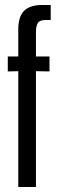

<svg xmlns="http://www.w3.org/2000/svg" viewBox="-20 -749 244 769"><path d="M53.2 0V-463.9L11.2 -462.9V-522.9H53.2V-630.9Q53.2 -682.6 76.7 -705.8Q100.1 -729 148.9 -729H183.1V-668.9H163.1Q139.6 -668.9 131.8 -657.2Q124 -645.5 124 -620.1V-522.9H178.2V-462.9L124 -463.9V0Z"/></svg>

Font: Lumene Sans Condensed
Style: Regular
Weight: 400
Width: 3
Designer: Deni Anggara
Version: Version 1.003;Glyphs 3.1.2 (3151)